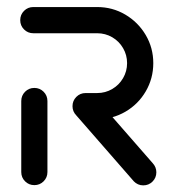

<svg xmlns="http://www.w3.org/2000/svg" viewBox="-20 -539 504 559"><path d="M80 0Q64.1 0 53 -11.1Q41.9 -22.2 41.9 -38.1V-244.8Q41.9 -260.7 53 -271.9Q64.1 -283 80 -283Q95.9 -283 107 -271.9Q118.1 -260.7 118.1 -244.8V-38.1Q118.1 -22.2 107 -11.1Q95.9 0 80 0ZM435.2 -37.4Q435.2 -21.5 424.1 -10.4Q413 0.7 397 0.7Q388.9 0.7 381.9 -2.4Q374.8 -5.6 369.6 -11.1L201.9 -203.3Q191.1 -214.8 191.1 -229.6Q191.1 -245.6 202.2 -256.7Q213.3 -267.8 229.3 -267.8Q245.9 -267.8 257 -255.9L424.8 -63.7Q435.2 -52.2 435.2 -37.4ZM191.1 -230Q191.1 -245.6 202.2 -256.9Q213.3 -268.1 229.3 -268.1H263Q286.7 -268.1 306.7 -279.8Q326.7 -291.5 338.3 -311.5Q350 -331.5 350 -355.2Q350 -378.9 338.3 -398.9Q326.7 -418.9 306.7 -430.6Q286.7 -442.2 263 -442.2H77Q61.1 -442.2 50 -453.3Q38.9 -464.4 38.9 -480.4Q38.9 -496.3 50 -507.4Q61.1 -518.5 77 -518.5H263Q307.4 -518.5 344.8 -496.5Q382.2 -474.4 404.3 -437Q426.3 -399.6 426.3 -355.2Q426.3 -310.7 404.4 -273.1Q382.6 -235.6 345 -213.7Q307.4 -191.9 263 -191.9H229.3Q213.3 -191.9 202.2 -203Q191.1 -214.1 191.1 -230Z"/></svg>

Font: 26F Galaxy Hebrew
Style: Bold
Weight: 700
Designer: C₂₉H₂₅N₃O₅
Version: Version 1.000